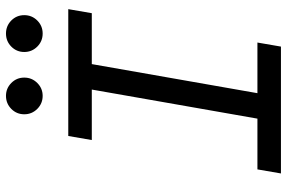

<svg xmlns="http://www.w3.org/2000/svg" viewBox="-175 -761 936 626"><g transform="rotate(-90 293.0 -448.0)"><path d="M40.5 0 53.7 -76.7H219.2L314 -616.7H149.4L162.6 -693.4H576.2L563 -616.7H397L302.2 -76.7H467.3L454.1 0ZM496.6 -776.9Q471.7 -776.9 454.1 -794.4Q436.5 -812 436.5 -836.9Q436.5 -861.8 454.1 -879.2Q471.7 -896.5 496.6 -896.5Q521.5 -896.5 539.1 -879.2Q556.6 -861.8 556.6 -836.9Q556.6 -812 539.1 -794.4Q521.5 -776.9 496.6 -776.9ZM293.5 -776.9Q268.6 -776.9 251 -794.4Q233.4 -812 233.4 -836.9Q233.4 -861.8 251 -879.2Q268.6 -896.5 293.5 -896.5Q317.9 -896.5 335.4 -879.2Q353 -861.8 353 -836.9Q353 -812 335.4 -794.4Q317.9 -776.9 293.5 -776.9Z"/></g></svg>

Font: CaskaydiaCove NFP SemiLight
Style: Italic
Weight: 350
Italic angle: -10°
Designer: Aaron Bell
Foundry: Saja Typeworks
Version: Version 2111.001; VTT 6.35;Nerd Fonts 3.1.1